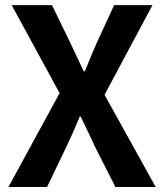

<svg xmlns="http://www.w3.org/2000/svg" viewBox="-20 -743 652 763"><path d="M13.7 0 115.2 -186.5 216.8 -373 26.4 -722.7H186.5L258.8 -574.2Q267.6 -556.6 284.7 -519Q301.8 -481.4 312.5 -460H317.4Q343.8 -526.4 365.2 -574.2L433.6 -722.7H585.9L395.5 -366.2L598.6 0H438.5L357.4 -160.2Q347.7 -179.7 329.1 -220.7Q310.5 -258.8 300.8 -279.3H296.9Q266.6 -207 244.1 -160.2L167 0Z"/></svg>

Font: Bpmf GenSeki Gothic B
Style: B
Weight: 700
Foundry: But Ko
Version: Version 1.320